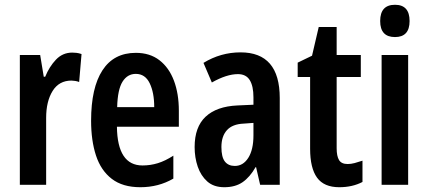

<svg xmlns="http://www.w3.org/2000/svg" viewBox="-20 -866 1789 803"><path d="M282 -646Q290 -646 299.5 -645Q309 -644 321 -640L311 -523Q304 -526 294.5 -527.5Q285 -529 279 -529Q227 -529 200 -485.5Q173 -442 173 -373V-93H63V-636H148L163 -545H169Q186 -587 214 -616.5Q242 -646 282 -646Z M548 -645Q607 -645 647 -614Q687 -583 707.5 -528.5Q728 -474 728 -403V-336H469Q471 -174 576 -174Q609 -174 640 -183.5Q671 -193 705 -215V-119Q674 -101 639.5 -92Q605 -83 567 -83Q493 -83 447.5 -118Q402 -153 381.5 -215.5Q361 -278 361 -361Q361 -499 408.5 -572Q456 -645 548 -645ZM548 -557Q513 -557 492.5 -524.5Q472 -492 470 -418H625Q625 -479 606 -518Q587 -557 548 -557Z M986 -647Q1150 -647 1150 -456V-93H1068L1051 -167H1049Q1025 -125 994.5 -104Q964 -83 918 -83Q874 -83 847 -107Q820 -131 807 -169Q794 -207 794 -251Q794 -335 840 -378Q886 -421 973 -425L1040 -428V-459Q1040 -506 1024.5 -531Q1009 -556 975 -556Q928 -556 866 -521L831 -603Q903 -647 986 -647ZM999 -349Q952 -347 929 -321.5Q906 -296 906 -251Q906 -209 920.5 -190.5Q935 -172 962 -172Q997 -172 1018.5 -206Q1040 -240 1040 -300V-352Z M1434 -180Q1448 -180 1463 -184Q1478 -188 1496 -194V-105Q1454 -83 1399 -83Q1335 -83 1306 -123Q1277 -163 1277 -244V-544H1225V-604L1285 -633L1313 -753H1388V-636H1489V-544H1388V-246Q1388 -213 1398 -196.5Q1408 -180 1434 -180Z M1632 -846Q1693 -846 1693 -778Q1693 -711 1632 -711Q1570 -711 1570 -778Q1570 -846 1632 -846ZM1687 -636V-93H1576V-636Z"/></svg>

Font: Noto Sans Kannada UI ExtraCondensed SemiBold
Style: Regular
Weight: 600
Width: 2
Designer: Jelle Bosma - Monotype Design Team
Foundry: Monotype Imaging Inc.
Version: Version 2.005; ttfautohint (v1.8.4.7-5d5b)